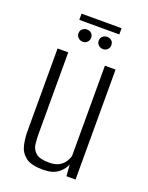

<svg xmlns="http://www.w3.org/2000/svg" viewBox="-130 -736 627 812"><g transform="rotate(20 183.5 -330.0)"><path d="M166 8Q112 8 87.5 -11Q63 -30 56 -60Q49 -90 49 -123V-495H97V-132Q97 -107 99.5 -83.5Q102 -60 119.5 -44.5Q137 -29 179 -29Q209 -29 226 -39.5Q243 -50 251.5 -64.5Q260 -79 262 -90V-495H310V0H269L265 -52Q257 -29 233 -10.5Q209 8 166 8ZM139 -558Q127 -558 118.5 -566Q110 -574 110 -586Q110 -598 118.5 -605.5Q127 -613 139 -613Q151 -613 159 -605.5Q167 -598 167 -586Q167 -574 159 -566Q151 -558 139 -558ZM230 -558Q218 -558 209.5 -566Q201 -574 201 -586Q201 -598 209.5 -605.5Q218 -613 230 -613Q242 -613 250 -605.5Q258 -598 258 -586Q258 -574 250 -566Q242 -558 230 -558ZM94 -640V-668H274V-640Z"/></g></svg>

Font: Alumni Sans Light
Style: Regular
Weight: 300
Version: Version 1.018